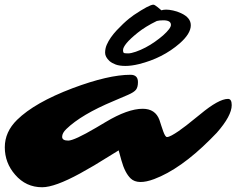

<svg xmlns="http://www.w3.org/2000/svg" viewBox="-121 -787 1004 816"><path d="M564.9 -743.2Q573.7 -746.1 585.4 -746.1Q597.2 -746.1 614.5 -742.4Q631.8 -738.8 648.4 -731Q689.9 -711.9 689.9 -679.7Q689.9 -644 642.6 -602.5Q570.3 -539.6 469.7 -514.6Q438 -506.8 412.4 -506.8Q386.7 -506.8 370.8 -512.7Q355 -518.6 344.7 -527.3Q325.7 -544.9 325.7 -562.7Q325.7 -580.6 332.5 -596.4Q339.4 -612.3 350.3 -627.9Q361.3 -643.6 375 -658.2Q388.7 -672.9 402.1 -685.5Q415.5 -698.2 427.7 -708L447.8 -723.1Q513.7 -767.1 530.8 -767.1Q536.1 -767.1 549.3 -756.3Q562.5 -745.6 564.9 -743.2ZM572.3 -636.7Q605.5 -666.5 605.5 -681.2Q605.5 -700.7 573.2 -700.7Q556.2 -700.7 545.4 -697.8Q497.1 -674.3 464.6 -648.2Q432.1 -622.1 417 -603.8Q401.9 -585.4 401.9 -574Q401.9 -562.5 407.2 -561.3Q412.6 -560.1 424.1 -560.1Q435.5 -560.1 456.1 -567.1Q476.6 -574.2 497.6 -585.2Q518.6 -596.2 537.8 -609.9Q557.1 -623.5 572.3 -636.7ZM848.1 -366.7Q863.8 -366.7 863.8 -340.3Q863.8 -294.9 800.3 -222.7L772.5 -194.3Q646 -67.9 534.2 -25.9Q464.8 0 434.6 -28.3Q409.7 -52.2 395 -105.5L383.3 -147.9L279.3 -84L219.2 -49.8Q111.8 8.8 58.1 8.8Q-10.7 8.8 -56.6 -44.4Q-100.6 -94.7 -100.6 -161.1Q-100.6 -226.6 -48.3 -277.8Q26.4 -351.1 187.5 -412.1Q339.8 -469.2 433.6 -469.2Q465.3 -469.2 465.3 -438Q465.3 -416.5 457 -405.8Q448.7 -395 422.9 -383.8L361.3 -357.4Q224.6 -300.3 161.1 -238.8Q143.1 -221.7 143.1 -205.6Q143.1 -189.5 168.9 -189.5Q194.3 -189.5 287.1 -244.1L327.6 -268.1Q421.9 -324.7 485.4 -324.7Q539.1 -324.7 556.6 -277.3Q561 -264.6 564.9 -251.7Q568.8 -238.8 572.8 -228.5Q581.5 -204.6 588.6 -204.6Q595.7 -204.6 608.9 -211.7Q622.1 -218.8 637.9 -229.7Q653.8 -240.7 670.9 -253.9L730 -301.3Q808.6 -366.7 848.1 -366.7Z"/></svg>

Font: Sarina
Style: Regular
Weight: 400
Designer: James Grieshaber
Foundry: James Grieshaber
Version: Version 1.001